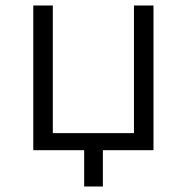

<svg xmlns="http://www.w3.org/2000/svg" viewBox="-20 -546 679 698"><path d="M538 -526V0H354V132H286V0H101V-526H172V-62H467V-526Z"/></svg>

Font: Montserrat Alternates
Style: Regular
Weight: 400
Designer: Julieta Ulanovsky
Foundry: Julieta Ulanovsky
Version: Version 7.200;PS 007.200;hotconv 1.0.88;makeotf.lib2.5.64775